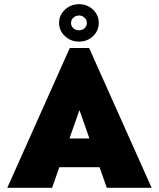

<svg xmlns="http://www.w3.org/2000/svg" viewBox="-20 -892 755 912"><path d="M14.6 0 311.5 -664.1H403.3L700.2 0H487.3L357.4 -369.1L227.5 0ZM162.1 -97.7V-234.4H534.2V-97.7ZM355.5 -694.3Q316.4 -694.3 288.6 -720.2Q260.7 -746.1 260.7 -783.2Q260.7 -820.3 288.6 -846.2Q316.4 -872.1 355.5 -872.1Q394.5 -872.1 421.9 -846.2Q449.2 -820.3 449.2 -783.2Q449.2 -746.1 421.9 -720.2Q394.5 -694.3 355.5 -694.3ZM355.5 -748Q370.1 -748 381.3 -757.8Q392.6 -767.6 392.6 -783.2Q392.6 -797.9 381.3 -808.1Q370.1 -818.4 355.5 -818.4Q339.8 -818.4 328.6 -808.1Q317.4 -797.9 317.4 -783.2Q317.4 -767.6 328.6 -757.8Q339.8 -748 355.5 -748Z"/></svg>

Font: Sen ExtraBold
Style: Regular
Weight: 800
Version: Version 2.000;gftools[0.9.31]